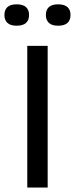

<svg xmlns="http://www.w3.org/2000/svg" viewBox="-24 -846 338 866"><path d="M191 0H99V-639H191ZM51 -730Q23 -730 9.5 -742.8Q-4 -755.5 -4 -777.5V-779.5Q-4 -801.5 9.5 -814Q23 -826.5 51 -826.5Q79.5 -826.5 93.2 -814Q107 -801.5 107 -779.5V-777.5Q107 -755 93.2 -742.5Q79.5 -730 51 -730ZM238 -730Q210 -730 196.5 -742.8Q183 -755.5 183 -777.5V-779.5Q183 -801.5 196.5 -814Q210 -826.5 238 -826.5Q266.5 -826.5 280.2 -814Q294 -801.5 294 -779.5V-777.5Q294 -755 280.2 -742.5Q266.5 -730 238 -730Z"/></svg>

Font: Anek Latin Expanded
Style: Regular
Weight: 400
Width: 7
Designer: Yesha Goshar
Foundry: Ek Type
Version: Version 1.003